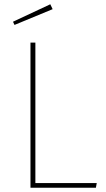

<svg xmlns="http://www.w3.org/2000/svg" viewBox="-20 -881 496 901"><path d="M216 -861 227 -838 48 -764 41 -779ZM146 -681V-22H434L430 0H123V-681Z"/></svg>

Font: FiraGO Thin
Style: Regular
Weight: 100
Designer: bBox Type
Foundry: bBox Type GmbH
Version: Version 1.001;PS 001.001;hotconv 1.0.88;makeotf.lib2.5.64775